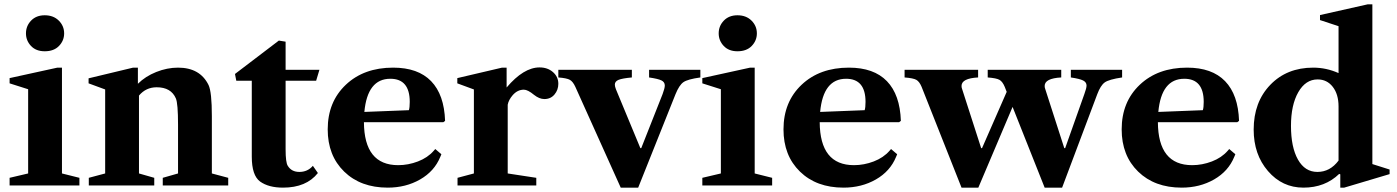

<svg xmlns="http://www.w3.org/2000/svg" viewBox="-20 -850 6403 880"><path d="M99 -697Q99 -731 122.5 -755.5Q146 -780 185 -780Q225 -780 249.5 -755.5Q274 -731 274 -697Q274 -664 250.5 -639.5Q227 -615 185 -615Q145 -615 122 -639.5Q99 -664 99 -697ZM264 -55 344 -35V0H24V-35L109 -55V-441L24 -468V-492L243 -540H264Z M617 -55 687 -35V0H387V-35L462 -55V-440L386 -468V-491L590 -540H612V-466Q646 -500 696 -520Q746 -540 796 -540Q897 -540 936 -460Q951 -428 951 -318V-55L1026 -35V0H726V-35L796 -55V-279Q796 -376 786 -399Q764 -450 698 -450Q649 -450 617 -412Z M1277 10Q1211 10 1172 -18Q1134 -46 1134 -132V-480H1063L1057 -511L1258 -664L1289 -659V-530H1444L1429 -480H1289V-166Q1289 -105 1299 -90Q1316 -62 1352 -62Q1390 -62 1414 -90L1437 -57Q1384 10 1277 10Z M2020 -296 2012 -290H1648Q1649 -93 1805 -93Q1851 -93 1895.5 -110Q1940 -127 1968 -159L1975 -167L2003 -143L1998 -131Q1971 -65 1905.5 -27.5Q1840 10 1757 10Q1633 10 1557.5 -63.5Q1482 -137 1482 -257Q1482 -383 1565 -461.5Q1648 -540 1782 -540Q1896 -540 1956 -478Q2016 -416 2020 -296ZM1769 -489Q1664 -489 1650 -337L1854 -345Q1858 -357 1858 -383Q1858 -489 1769 -489Z M2307 -55 2438 -35V0H2077V-35L2152 -55V-440L2076 -468V-492L2281 -540H2302V-449Q2380 -541 2453 -541Q2490 -541 2514.5 -519.5Q2539 -498 2539 -466Q2539 -438 2521.5 -417Q2504 -396 2475 -396Q2452 -396 2428 -415Q2399 -439 2381 -439Q2352 -439 2330 -414Q2311 -392 2307 -370Z M2905 10H2825L2617 -452Q2606 -476 2592 -484Q2578 -492 2539 -495V-530H2876V-495Q2832 -491 2815 -484Q2798 -477 2798 -462Q2798 -454 2803 -441L2915 -171H2919L3017 -419Q3027 -446 3027 -458Q3027 -474 3011.5 -481.5Q2996 -489 2955 -495V-530H3190V-495Q3132 -487 3112.5 -473.5Q3093 -460 3076 -418Z M3274 -697Q3274 -731 3297.5 -755.5Q3321 -780 3360 -780Q3400 -780 3424.5 -755.5Q3449 -731 3449 -697Q3449 -664 3425.5 -639.5Q3402 -615 3360 -615Q3320 -615 3297 -639.5Q3274 -664 3274 -697ZM3439 -55 3519 -35V0H3199V-35L3284 -55V-441L3199 -468V-492L3418 -540H3439Z M4109 -296 4101 -290H3737Q3738 -93 3894 -93Q3940 -93 3984.5 -110Q4029 -127 4057 -159L4064 -167L4092 -143L4087 -131Q4060 -65 3994.5 -27.5Q3929 10 3846 10Q3722 10 3646.5 -63.5Q3571 -137 3571 -257Q3571 -383 3654 -461.5Q3737 -540 3871 -540Q3985 -540 4045 -478Q4105 -416 4109 -296ZM3858 -489Q3753 -489 3739 -337L3943 -345Q3947 -357 3947 -383Q3947 -489 3858 -489Z M4848 10H4768L4621 -360L4464 10H4387L4204 -452Q4194 -476 4180 -484Q4166 -492 4126 -495V-530H4463V-495Q4387 -491 4387 -456Q4387 -448 4390 -441L4477 -171H4481L4594 -429L4585 -452Q4575 -476 4561 -484Q4547 -492 4507 -495V-530H4844V-495Q4768 -491 4768 -456Q4768 -448 4771 -441L4858 -171H4862L4950 -419Q4960 -446 4960 -458Q4960 -473 4944.5 -481Q4929 -489 4888 -495V-530H5123V-495Q5062 -486 5043 -472Q5024 -458 5009 -418Z M5659 -296 5651 -290H5287Q5288 -93 5444 -93Q5490 -93 5534.5 -110Q5579 -127 5607 -159L5614 -167L5642 -143L5637 -131Q5610 -65 5544.5 -27.5Q5479 10 5396 10Q5272 10 5196.5 -63.5Q5121 -137 5121 -257Q5121 -383 5204 -461.5Q5287 -540 5421 -540Q5535 -540 5595 -478Q5655 -416 5659 -296ZM5408 -489Q5303 -489 5289 -337L5493 -345Q5497 -357 5497 -383Q5497 -489 5408 -489Z M5954 10Q5857 10 5791.5 -66Q5726 -142 5726 -256Q5726 -382 5802 -461Q5878 -540 5999 -540Q6059 -540 6115 -515V-730L6030 -758V-781L6248 -830H6270V-98L6349 -73V-52L6141 10H6123V-51L6118 -53Q6053 10 5954 10ZM6018 -62Q6076 -62 6115 -114V-362Q6115 -418 6088.5 -452Q6062 -486 6019 -486Q5964 -486 5930.5 -427.5Q5897 -369 5897 -273Q5897 -175 5929 -118.5Q5961 -62 6018 -62Z"/></svg>

Font: Libre Caslon Text
Style: Bold
Weight: 700
Designer: Pablo Impallari, Rodrigo Fuenzalida
Foundry: Pablo Impallari, Rodrigo Fuenzalida
Version: Version 1.002